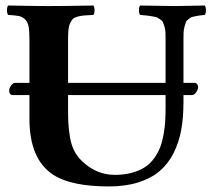

<svg xmlns="http://www.w3.org/2000/svg" viewBox="-20 -667 772 697"><path d="M86.9 -321.8H25.9Q20 -321.8 16.6 -326.4Q13.2 -331.1 13.2 -336.9Q13.2 -346.7 20 -356.4Q26.9 -366.2 35.2 -366.2H86.9V-522Q86.9 -553.7 83.7 -571Q80.6 -588.4 70.3 -597.4Q60.1 -606.4 47.9 -608.9Q35.6 -611.3 9.8 -612.8Q5.4 -617.2 5.4 -629.9Q5.4 -642.6 9.8 -647Q109.4 -645 155.8 -645Q221.2 -645 318.8 -647Q323.2 -642.6 323.2 -629.9Q323.2 -617.2 318.8 -612.8Q296.9 -611.8 284.9 -610.8Q272.9 -609.9 261 -606.4Q249 -603 243.9 -597.7Q238.8 -592.3 234.1 -581.8Q229.5 -571.3 228.3 -557.4Q227.1 -543.5 227.1 -522V-366.2H581.1V-522Q581.1 -538.1 580.6 -549.6Q580.1 -561 577.1 -570.3L571.8 -585.4Q569.8 -591.3 562.7 -595.9Q555.7 -600.6 551.3 -603Q546.9 -605.5 534.4 -607.4Q522 -609.4 514.6 -610.4Q507.3 -611.3 488.8 -612.8Q484.4 -617.2 484.4 -629.9Q484.4 -642.6 488.8 -647Q588.4 -645 616.2 -645Q625.5 -645 723.1 -647Q727.5 -642.6 727.5 -629.9Q727.5 -617.2 723.1 -612.8L702.1 -610.4Q696.3 -609.4 685.8 -607.4Q675.3 -605.5 671.9 -603L662.1 -595.7Q656.2 -591.3 654.5 -585.4Q652.8 -579.6 649.9 -570.3Q647 -561 646.5 -549.3Q646 -537.6 646 -522V-366.2H686Q691.9 -366.2 695.6 -361.6Q699.2 -356.9 699.2 -352.1Q699.2 -342.3 692.1 -332Q685.1 -321.8 675.8 -321.8H646V-294.9Q646 -239.7 637.7 -194.6Q629.4 -149.4 609.9 -110.8Q590.3 -72.3 559.8 -46.1Q529.3 -20 482.7 -5.1Q436 9.8 376 9.8Q238.8 9.8 173.8 -32.2Q86.9 -88.4 86.9 -235.8ZM581.1 -321.8H227.1V-269Q227.1 -238.3 228.3 -217.8Q229.5 -197.3 233.9 -169.9Q238.3 -142.6 249 -120.6Q260.3 -98.6 277.8 -82Q330.1 -32.2 397 -32.2Q432.1 -32.2 460.2 -40.3Q488.3 -48.3 507.3 -61Q526.4 -73.7 540.3 -93.5Q554.2 -113.3 561.8 -133.3Q569.3 -153.3 574 -179.7Q578.6 -206.1 579.8 -227.8Q581.1 -249.5 581.1 -276.9Z"/></svg>

Font: Linux Libertine G
Style: Bold
Weight: 700
Designer: Philipp H. Poll
Foundry: Philipp H. Poll
Version: Version 5.0.3